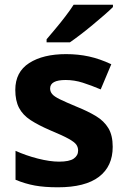

<svg xmlns="http://www.w3.org/2000/svg" viewBox="-20 -786 537 816"><path d="M459 -162Q459 -79 400.5 -34.5Q342 10 226 10Q169 10 128 2.5Q87 -5 46 -22V-145Q90 -125 141 -112Q192 -99 231 -99Q275 -99 293.5 -112Q312 -125 312 -146Q312 -160 304.5 -171Q297 -182 272 -196Q247 -210 194 -232Q143 -254 110 -275.5Q77 -297 61 -327.5Q45 -358 45 -404Q45 -480 104 -518Q163 -556 261 -556Q312 -556 358 -546Q404 -536 453 -513L408 -406Q368 -423 332 -434.5Q296 -446 259 -446Q193 -446 193 -410Q193 -397 201.5 -386.5Q210 -376 234.5 -364Q259 -352 307 -332Q354 -313 388 -292.5Q422 -272 440.5 -241.5Q459 -211 459 -162ZM460 -756Q446 -742 423 -722Q400 -702 373.5 -680Q347 -658 321.5 -638.5Q296 -619 277 -606H178V-619Q194 -638 215.5 -663.5Q237 -689 258 -716.5Q279 -744 293 -766H460Z"/></svg>

Font: Noto Sans Gurmukhi UI
Style: Bold
Weight: 700
Designer: Jelle Bosma - Monotype Design Team
Foundry: Monotype Imaging Inc.
Version: Version 2.004; ttfautohint (v1.8.4.7-5d5b)